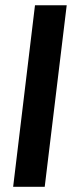

<svg xmlns="http://www.w3.org/2000/svg" viewBox="-20 -722 286 742"><path d="M30.8 0 115.2 -701.7H237.8L152.8 0Z"/></svg>

Font: Carlito
Style: Bold Italic
Weight: 700
Italic angle: -7°
Designer: Lukasz Dziedzic
Foundry: tyPoland Lukasz Dziedzic
Version: Version 1.104